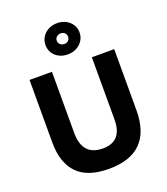

<svg xmlns="http://www.w3.org/2000/svg" viewBox="-174 -1102 1071 1234"><g transform="rotate(-20 361.5 -485.5)"><path d="M244.6 -875Q244.6 -905.3 260 -929.9Q275.4 -954.6 302 -968.8Q328.6 -982.9 361.8 -982.9Q394.5 -982.9 421.1 -969.2Q447.8 -955.6 463.1 -931.6Q478.5 -907.7 478.5 -877.9Q478.5 -847.7 462.9 -823Q447.3 -798.3 420.2 -784.2Q393.1 -770 359.4 -770Q327.1 -770 300.8 -783.7Q274.4 -797.4 259.5 -821.3Q244.6 -845.2 244.6 -875ZM399.9 -877Q399.9 -892.6 389.2 -902.8Q378.4 -913.1 362.3 -913.1Q345.2 -913.1 333.7 -902.8Q322.3 -892.6 322.3 -877Q322.3 -861.3 333.7 -851.1Q345.2 -840.8 362.3 -840.8Q378.4 -840.8 389.2 -851.1Q399.9 -861.3 399.9 -877ZM71.8 -272V-700.2H225.1V-282.2Q225.1 -125 365.7 -125Q498 -125 498 -274.9V-700.2H650.9V-283.2Q650.9 11.7 357.4 11.7Q211.9 11.7 141.8 -61Q71.8 -133.8 71.8 -272Z"/></g></svg>

Font: Selawik
Style: Bold
Weight: 700
Designer: Aaron Bell
Foundry: Microsoft Corporation
Version: Version 1.01